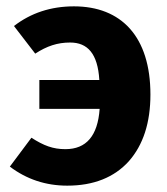

<svg xmlns="http://www.w3.org/2000/svg" viewBox="-20 -568 526 605"><path d="M213 -548C140 -548 77 -527 24 -486L91 -399C128 -423 161 -434 201 -434C256 -434 288 -399 293 -316H104V-225H294C288 -140 252 -98 186 -98C147 -98 118 -109 79 -134L11 -43C64 -3 124 17 192 17C275 17 340 -9 386 -60C431 -111 454 -181 454 -270C454 -453 362 -548 213 -548Z"/></svg>

Font: Fira Sans
Style: Bold
Weight: 700
Designer: Carrois Corporate & Edenspiekermann AG
Foundry: Carrois Corporate GbR & Edenspiekermann AG
Version: Version 4.203